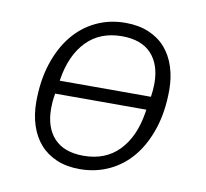

<svg xmlns="http://www.w3.org/2000/svg" viewBox="-65 -599 731 682"><g transform="rotate(10 300.0 -258.0)"><path d="M264 12Q216 12 180 -3.5Q144 -19 120 -46.5Q96 -74 83.5 -112.5Q71 -151 71 -196Q71 -273 91 -334.5Q111 -396 146 -439Q181 -482 229.5 -505Q278 -528 335 -528Q383 -528 419.5 -512.5Q456 -497 480 -469.5Q504 -442 516.5 -403.5Q529 -365 529 -320Q529 -243 509 -181.5Q489 -120 454 -77Q419 -34 370 -11Q321 12 264 12ZM269 -37Q348 -37 396.5 -87Q445 -137 459 -225L461 -237H132Q129 -219 128 -207.5Q127 -196 127 -183Q127 -114 163 -75.5Q199 -37 269 -37ZM140 -285H469Q471 -299 472 -310Q473 -321 473 -333Q473 -402 437 -440.5Q401 -479 331 -479Q252 -479 203.5 -429Q155 -379 141 -291Z"/></g></svg>

Font: IBM Plex Mono Light
Style: Italic
Weight: 300
Italic angle: -9°
Monospace: yes
Designer: Mike Abbink, Paul van der Laan, Pieter van Rosmalen
Foundry: Bold Monday
Version: Version 2.3